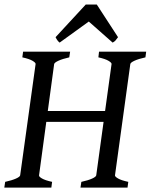

<svg xmlns="http://www.w3.org/2000/svg" viewBox="-21 -849 682 869"><path d="M292.5 -589.4Q261.7 -582.5 243.7 -574.2Q225.6 -565.9 224.1 -559.1L195.3 -346.7H454.6L483.9 -559.1Q484.9 -564.9 470.2 -573.7Q455.6 -582.5 424.3 -589.4L427.2 -615.2H640.6L637.2 -589.4Q606 -582.5 587.9 -574.2Q569.8 -565.9 568.8 -559.1L499.5 -55.7Q498.5 -49.8 513.2 -41.3Q527.8 -32.7 559.6 -25.9L556.2 0H343.3L347.2 -25.9Q378.4 -32.7 396 -40.8Q413.6 -48.8 414.6 -55.7L447.8 -297.4H188.5L155.8 -55.7Q154.3 -49.8 168.9 -41.3Q183.6 -32.7 214.8 -25.9L211.4 0H-1.5L2.4 -25.9Q33.2 -32.7 51.3 -40.8Q69.3 -48.8 70.3 -55.7L140.1 -559.1Q141.1 -564.9 126.5 -573.7Q111.8 -582.5 80.1 -589.4L83.5 -615.2H296.4ZM513.2 -680.7Q506.3 -670.9 501.5 -665.5Q496.6 -660.2 488.8 -656.2L380.9 -751.5L249 -656.2Q244.6 -659.2 240 -665Q235.4 -670.9 230.5 -680.7L367.2 -828.6H417Z"/></svg>

Font: Gentium Book Basic
Style: Italic
Weight: 400
Italic angle: -8°
Designer: J. Victor Gaultney and Annie Olsen
Foundry: SIL International
Version: Version 1.102; 2013; Maintenance release